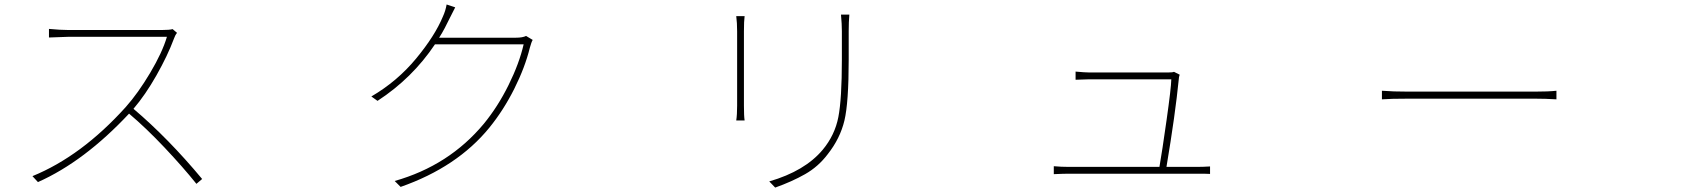

<svg xmlns="http://www.w3.org/2000/svg" viewBox="-20 -806 7540 852"><path d="M746.1 -676.8 765.6 -660.2Q756.8 -649.4 752 -634.8Q723.6 -558.6 674.3 -471.7Q625 -384.8 572.3 -323.2Q726.6 -192.4 877 -11.7L851.6 9.8Q792 -64.5 710 -151.4Q627.9 -238.3 552.7 -301.8Q354.5 -89.8 148.4 2L124 -24.4Q341.8 -113.3 538.1 -331.1Q592.8 -392.6 646.5 -482.9Q700.2 -573.2 720.7 -642.6H281.2L197.3 -639.6V-677.7Q249 -672.9 281.2 -672.9H700.2Q731.4 -672.9 746.1 -676.8Z M2314.5 -646.5 2343.8 -628.9Q2337.9 -619.1 2331.1 -593.8Q2309.6 -506.8 2262.2 -412.1Q2214.8 -317.4 2151.4 -239.3Q2008.8 -64.5 1757.8 23.4L1731.4 -2.9Q1972.7 -71.3 2127 -256.8Q2189.5 -333 2236.8 -428.7Q2284.2 -524.4 2303.7 -609.4H1910.2Q1809.6 -459 1655.3 -358.4L1627.9 -377.9Q1743.2 -445.3 1826.7 -546.4Q1910.2 -647.5 1945.3 -732.4Q1957 -757.8 1961.9 -786.1L2000 -773.4Q1991.2 -756.8 1978 -730Q1964.8 -703.1 1953.6 -681.6Q1942.4 -660.2 1928.7 -638.7H2269.5Q2298.8 -638.7 2314.5 -646.5Z M3247.1 -734.4H3284.2Q3281.2 -712.9 3281.2 -667V-336.9Q3281.2 -291 3284.2 -271.5H3247.1Q3251 -296.9 3251 -336.9V-667Q3251 -705.1 3247.1 -734.4ZM3711.9 -741.2H3749Q3746.1 -709 3746.1 -668V-542Q3746.1 -350.6 3727.1 -271Q3708 -191.4 3653.3 -122.1Q3611.3 -66.4 3552.7 -33.2Q3494.1 0 3419.9 26.4L3393.6 -1Q3551.8 -46.9 3630.9 -141.6Q3684.6 -206.1 3700.2 -286.6Q3715.8 -367.2 3715.8 -541V-668Q3715.8 -698.2 3711.9 -741.2Z M5156.2 -65.4H5290Q5318.4 -65.4 5349.6 -67.4V-34.2Q5334 -35.2 5293 -35.2H4723.6Q4701.2 -35.2 4656.2 -33.2V-68.4Q4689.5 -65.4 4723.6 -65.4H5125Q5136.7 -131.8 5156.7 -273.4Q5176.8 -415 5177.7 -454.1H4814.5Q4795.9 -454.1 4752.9 -452.1V-488.3Q4795.9 -484.4 4813.5 -484.4H5164.1Q5183.6 -484.4 5189.5 -487.3L5214.8 -474.6Q5210.9 -462.9 5210.9 -455.1Q5195.3 -297.9 5156.2 -65.4Z M6112.3 -365.2V-403.3Q6161.1 -399.4 6230.5 -399.4H6789.1Q6851.6 -399.4 6886.7 -403.3V-365.2Q6836.9 -368.2 6790 -368.2H6230.5Q6150.4 -368.2 6112.3 -365.2Z"/></svg>

Font: Bpmf Zihi Sans ExtraLight
Style: ExtraLight
Weight: 250
Foundry: But Ko
Version: Version 1.320